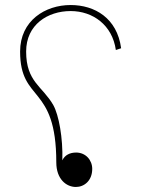

<svg xmlns="http://www.w3.org/2000/svg" viewBox="-20 -704 582 764"><path d="M282 40C315 40 347 15 347 -32C347 -67 321 -97 283 -97C258 -97 238 -87 228 -66C231 -154 214 -247 192 -286C149 -361 84 -378 84 -499C84 -606 170 -660 261 -660C350 -660 427 -604 441 -505L462 -512C446 -632 357 -684 261 -684C160 -684 60 -622 60 -499C60 -294 204 -371 204 -58C204 9 244 40 282 40Z"/></svg>

Font: Noto Sans Arabic Thin
Style: Regular
Weight: 100
Designer: Monotype Design Team, Nadine Chahine, Nizar Qandah and Khaled Hosny
Foundry: Monotype Imaging Inc.
Version: Version 2.012